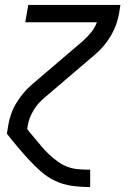

<svg xmlns="http://www.w3.org/2000/svg" viewBox="-20 -540 540 775"><path d="M343 215Q306 215 270 210Q234 205 202.5 190Q171 175 145 152Q119 129 96 104Q73 79 51 53Q29 27 8 0L13 -33Q17 -56 24.5 -78.5Q32 -101 45 -122.5Q58 -144 74 -163.5Q90 -183 109 -199L314 -374Q332 -390 347.5 -409Q363 -428 371 -450H82L94 -520H466L461 -488Q457 -464 449 -441.5Q441 -419 428.5 -397.5Q416 -376 400 -356.5Q384 -337 365 -321L160 -146Q133 -124 115 -94Q97 -64 92 -33L90 -19Q97 -9 105 0Q113 9 121 19Q135 36 149 52.5Q163 69 179 84Q195 99 213 112Q231 125 251.5 133Q272 141 296 143Q320 145 343 145H344V215Z"/></svg>

Font: Iosevka Term Curly Oblique
Style: Regular
Weight: 400
Italic angle: -9°
Designer: Belleve Invis
Foundry: Belleve Invis
Version: Version 32.3.0